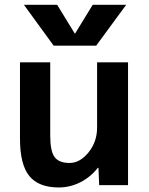

<svg xmlns="http://www.w3.org/2000/svg" viewBox="-20 -783 630 812"><path d="M64.5 -197.3V-519.5H192.4V-210Q192.4 -143.6 210.9 -118.7Q229.5 -93.8 273.9 -93.8Q318.4 -93.8 354.5 -138.7Q390.6 -183.6 390.6 -243.2V-519.5H521.5V0H399.4L396.5 -73.2H393.6Q363.3 -34.2 319.8 -12.2Q276.4 9.8 228.5 9.8Q143.6 9.8 104 -38.6Q64.5 -86.9 64.5 -197.3ZM81.1 -762.7H221.7L295.9 -641.6H297.9L372.1 -762.7H513.7L386.7 -589.8H207Z"/></svg>

Font: GenEi M Gothic v2 Bold
Style: Regular
Weight: 700
Version: Version 2.0